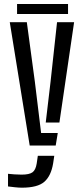

<svg xmlns="http://www.w3.org/2000/svg" viewBox="-20 -708 399 934"><path d="M124.5 0 27.5 -600H110.5L149.5 -311L180 -61H261L251 0ZM202.5 -112 226 -311 257.5 -600H340.5L269 -112ZM86.5 205Q72.5 205 53.5 203Q34.5 201 19 199V137.5Q32 139 50.2 140.2Q68.5 141.5 85 141.5Q122.5 141.5 138 130.2Q153.5 119 158.5 87.5L164 50H244L238.5 86.5Q228.5 147.5 195.8 176.2Q163 205 86.5 205ZM63 -688.5H311V-640H63Z"/></svg>

Font: Big Shoulders Stencil Text
Style: Regular
Weight: 400
Designer: Patric King
Foundry: XO Type Co
Version: Version 1.000